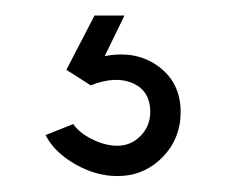

<svg xmlns="http://www.w3.org/2000/svg" viewBox="-20 -20 298 247"><path d="M130.9 206.5Q103.5 206.5 76.7 191.2Q49.8 175.8 38.6 153.8L74.2 139.6Q82.5 151.4 99.1 159.4Q115.7 167.5 130.9 167.5Q148.4 167.5 160.9 154.8Q173.3 142.1 173.3 124Q173.3 97.2 151.1 87.2Q128.9 77.1 96.7 89.8L65.4 69.8L101.6 0H140.1L114.7 52.2Q155.3 44.4 183.8 65.4Q212.4 86.4 212.4 124Q212.4 158.7 188.7 182.6Q165 206.5 130.9 206.5Z"/></svg>

Font: Now
Style: Regular
Weight: 400
Designer: Alfredo Marco Pradil
Foundry: Alfredo Marco Pradil
Version: Version 1.200;hotconv 1.0.109;makeotfexe 2.5.65596